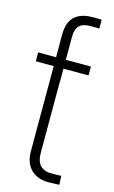

<svg xmlns="http://www.w3.org/2000/svg" viewBox="-114 -773 485 819"><g transform="rotate(15 128.0 -363.5)"><path d="M82.5 -522.5H125V-111.8Q125 -73.2 143.1 -55.2Q161.1 -37.1 198.7 -38.6Q207.5 -38.6 216.8 -38.8Q226.1 -39.1 234.9 -39.6L236.8 -0.5Q227.5 0 217.3 0.2Q207 0.5 196.8 1Q142.6 2.9 112.5 -26.1Q82.5 -55.2 82.5 -106.9ZM236.3 -522.5V-483.4H3.4V-522.5ZM82.5 -421.4V-623Q82.5 -676.3 109.6 -702.1Q136.7 -728 189.5 -728Q199.2 -728 210 -728Q220.7 -728 229 -727.5V-688.5Q220.7 -688.5 209.2 -688.7Q197.8 -689 190.9 -689Q156.2 -689 140.9 -673.6Q125.5 -658.2 125.5 -623V-421.4Z"/></g></svg>

Font: Inter 28pt ExtraLight
Style: Regular
Weight: 250
Designer: Rasmus Andersson
Foundry: rsms
Version: Version 4.001;git-66647c0bb